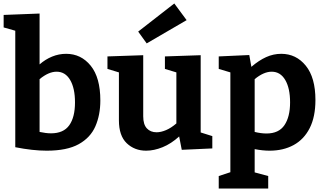

<svg xmlns="http://www.w3.org/2000/svg" viewBox="-20 -856 1868 1106"><path d="M249 12Q169 12 68 -8V-679L1 -698V-770L208 -778V-485Q241 -514 280 -530Q319 -546 361 -546Q447 -546 502.5 -477.5Q558 -409 558 -277Q558 -194 529.5 -128.5Q501 -63 433.5 -25.5Q366 12 249 12ZM274 -88Q346 -88 379 -134.5Q412 -181 412 -266Q412 -348 384 -395.5Q356 -443 306 -443Q260 -443 208 -400V-96Q245 -88 274 -88Z M822 12Q755 12 710 -31Q665 -74 665 -163V-439L599 -459V-531L805 -538V-186Q805 -139 826 -116.5Q847 -94 882 -94Q907 -94 936.5 -106.5Q966 -119 996 -145V-439L930 -459V-531L1136 -538V-93L1203 -72V-1L1027 7L1012 -70Q966 -28 916.5 -8Q867 12 822 12ZM825 -606 776 -674 984 -836 1055 -740Z M1240 230V158L1307 136V-439L1240 -459V-531L1416 -539L1428 -471Q1471 -508 1513 -527Q1555 -546 1600 -546Q1686 -546 1741.5 -477.5Q1797 -409 1797 -280Q1797 -183 1764 -118Q1731 -53 1671.5 -20.5Q1612 12 1533 12Q1493 12 1447 3V137L1525 158V230ZM1515 -87Q1586 -87 1618.5 -135Q1651 -183 1651 -266Q1651 -348 1623 -395.5Q1595 -443 1545 -443Q1499 -443 1447 -400V-96Q1484 -87 1515 -87Z"/></svg>

Font: Bitter
Style: Bold
Weight: 700
Designer: Sol Matas, and Bitter project Authors
Foundry: Sol Matas
Version: Version 2.001